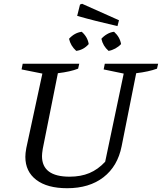

<svg xmlns="http://www.w3.org/2000/svg" viewBox="-20 -985 856 1015"><path d="M335 10Q230 10 172 -34Q114 -78 114 -156Q114 -175 119 -202L204 -596L94 -618L100 -648H399L393 -622Q353 -606 286 -598L206 -198Q204 -185 203 -176Q202 -167 202 -160Q202 -51 348 -51Q407 -51 452.5 -70Q498 -89 536 -130L634 -596L528 -618L534 -648H816L810 -622Q767 -606 700 -598L623 -212Q602 -106 527 -48Q452 10 335 10ZM601 -847Q540 -861 488.5 -874Q437 -887 388 -901L403 -961L414 -965L609 -878ZM383 -716Q353 -743 345 -780Q374 -812 412 -817Q443 -790 449 -752Q422 -721 383 -716ZM554 -716Q524 -742 516 -780Q528 -794 546 -804.5Q564 -815 583 -817Q614 -789 620 -752Q607 -738 589.5 -728.5Q572 -719 554 -716Z"/></svg>

Font: Piazzolla
Style: Italic
Weight: 400
Italic angle: -11.3°
Designer: Juan Pablo del Peral
Foundry: Huerta Tipografica
Version: Version 1.330